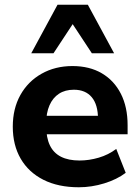

<svg xmlns="http://www.w3.org/2000/svg" viewBox="-20 -780 589 811"><path d="M313 11Q226 11 163.5 -20.5Q101 -52 67.5 -109.5Q34 -167 34 -245Q34 -321 66 -378.5Q98 -436 155.5 -468.5Q213 -501 286 -501Q358 -501 410 -470.5Q462 -440 490.5 -384Q519 -328 519 -251V-213H158V-291H410L394 -277Q394 -338 367.5 -369.5Q341 -401 292 -401Q255 -401 229 -384Q203 -367 189 -335Q175 -303 175 -258V-250Q175 -199 190.5 -166.5Q206 -134 237.5 -118Q269 -102 316 -102Q356 -102 397 -114Q438 -126 471 -151L511 -50Q474 -22 420.5 -5.5Q367 11 313 11ZM112 -555 223 -760H351L462 -555H368L287 -678L206 -555Z"/></svg>

Font: Nunito Sans 12pt ExtraLight ExtraBold
Style: Regular
Weight: 800
Version: Version 3.101;gftools[0.9.27]